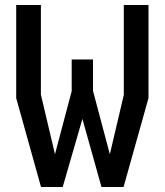

<svg xmlns="http://www.w3.org/2000/svg" viewBox="-20 -750 660 770"><path d="M144.5 0H231.5L310.5 -273L387 0H475.5L575.5 -356.5V-730H476.5V-369.5L420.5 -131.5L353 -385.5V-511.5H267.5V-384.5L200.5 -131.5L144 -370.5V-730H45V-356.5Z"/></svg>

Font: Monaspace Krypton Medium
Style: Regular
Weight: 500
Designer: Riley Cran & the Lettermatic Team
Foundry: Lettermatic
Version: Version 1.101 (Monaspace Krypton)